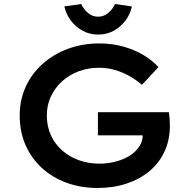

<svg xmlns="http://www.w3.org/2000/svg" viewBox="-20 -925 937 955"><path d="M465 10Q383 10 312.5 -15.5Q242 -41 189.5 -88.5Q137 -136 107.5 -202.5Q78 -269 78 -351Q78 -427 107.5 -492.5Q137 -558 191 -606.5Q245 -655 317.5 -682Q390 -709 474 -709Q538 -709 594.5 -693Q651 -677 695.5 -650Q740 -623 768 -591L686 -503Q656 -529 622.5 -547.5Q589 -566 551.5 -577Q514 -588 473 -588Q418 -588 370.5 -570Q323 -552 288 -520Q253 -488 233 -445Q213 -402 213 -351Q213 -296 233.5 -251.5Q254 -207 290.5 -175.5Q327 -144 374 -127.5Q421 -111 474 -111Q519 -111 558.5 -122Q598 -133 628 -152.5Q658 -172 674.5 -199Q691 -226 690 -257V-276L708 -252H467V-367H820Q822 -354 823 -341.5Q824 -329 824.5 -318.5Q825 -308 825 -301Q825 -228 798 -170.5Q771 -113 722.5 -73Q674 -33 608.5 -11.5Q543 10 465 10ZM468 -753Q426 -753 391 -772Q356 -791 332.5 -822.5Q309 -854 300 -893L384 -905Q395 -880 417 -861Q439 -842 468 -842Q497 -842 519 -861Q541 -880 552 -905L636 -893Q628 -854 604 -822.5Q580 -791 545.5 -772Q511 -753 468 -753Z"/></svg>

Font: Lexend Exa Medium
Style: Regular
Weight: 500
Designer: Bonnie Shaver-Troup, Thomas Jockin
Foundry: Lexend
Version: Version 1.007